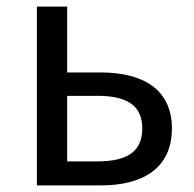

<svg xmlns="http://www.w3.org/2000/svg" viewBox="-20 -563 588 583"><path d="M92 0H286C415 0 502 -53 502 -173C502 -291 415 -343 286 -343H184V-543H92ZM184 -73V-272H276C368 -272 412 -241 412 -173C412 -104 368 -73 276 -73Z"/></svg>

Font: Noto Sans Mono CJK SC
Style: Regular
Weight: 400
Designer: Ryoko NISHIZUKA 西塚涼子 (kana, bopomofo & ideographs); Paul D. Hunt (Latin, Greek & Cyrillic); Sandoll Communications 산돌커뮤니
Foundry: Adobe
Version: Version 2.004;hotconv 1.0.118;makeotfexe 2.5.65603